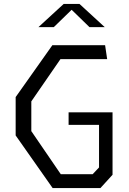

<svg xmlns="http://www.w3.org/2000/svg" viewBox="-20 -961 660 981"><path d="M249 0H493L555 -68V-387H330.5V-323H486V-105.5L453.5 -71H290.5L140 -291V-443L289 -659H527.5L517 -730H247.5L60 -465V-269ZM176.5 -822.5H255L346 -911L437 -822.5H515L386 -941H305.5Z"/></svg>

Font: Monaspace Krypton Light
Style: Regular
Weight: 300
Designer: Riley Cran & the Lettermatic Team
Foundry: Lettermatic
Version: Version 1.101 (Monaspace Krypton)